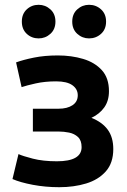

<svg xmlns="http://www.w3.org/2000/svg" viewBox="-20 -767 531 800"><path d="M227 13Q169 13 116.5 3Q64 -7 32 -21L57 -125Q74 -117 116.5 -106Q159 -95 217 -95Q320 -95 320 -154Q320 -182 305 -196Q290 -210 268 -214.5Q246 -219 224 -219H117V-314H224Q260 -314 282 -328.5Q304 -343 304 -370Q304 -396 281.5 -412Q259 -428 214 -428Q167 -428 129 -419.5Q91 -411 70 -404L47 -507Q77 -518 121.5 -527Q166 -536 221 -536Q278 -536 326.5 -521.5Q375 -507 404.5 -474.5Q434 -442 434 -387Q434 -347 414.5 -319.5Q395 -292 361 -276Q406 -258 429 -226.5Q452 -195 452 -146Q452 -88 421 -53Q390 -18 339 -2.5Q288 13 227 13ZM351 -607Q323 -607 302 -626Q281 -645 281 -677Q281 -709 302 -728Q323 -747 351 -747Q380 -747 401 -728Q422 -709 422 -677Q422 -645 401 -626Q380 -607 351 -607ZM141 -607Q112 -607 91.5 -626Q71 -645 71 -677Q71 -709 91.5 -728Q112 -747 141 -747Q169 -747 190 -728Q211 -709 211 -677Q211 -645 190 -626Q169 -607 141 -607Z"/></svg>

Font: Ubuntu Sans
Style: Bold
Weight: 700
Designer: Dalton Maag Ltd
Foundry: Dalton Maag Ltd
Version: Version 1.006; ttfautohint (v1.8.4.7-5d5b)